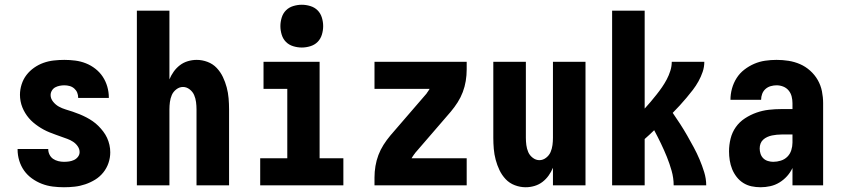

<svg xmlns="http://www.w3.org/2000/svg" viewBox="-20 -780 3540 808"><path d="M249 8Q225 8 201.5 5Q178 2 156 -6.5Q134 -15 114.5 -29Q95 -43 81.5 -62Q68 -81 61 -104Q54 -127 54 -151V-153H183V-152Q183 -140 188.5 -129Q194 -118 203.5 -111.5Q213 -105 225 -102Q237 -99 249 -99Q260 -99 270.5 -100.5Q281 -102 291 -106.5Q301 -111 308 -120Q315 -129 315 -140Q315 -153 307 -164.5Q299 -176 287.5 -183.5Q276 -191 263.5 -195.5Q251 -200 238.5 -204.5Q226 -209 213.5 -213.5Q201 -218 188.5 -223Q176 -228 164 -234.5Q152 -241 141 -248.5Q130 -256 120 -264.5Q110 -273 101.5 -283Q93 -293 86 -304.5Q79 -316 74 -328.5Q69 -341 66.5 -354.5Q64 -368 64 -381Q64 -403 71 -425Q78 -447 91.5 -464.5Q105 -482 123.5 -495Q142 -508 163 -515.5Q184 -523 206.5 -525.5Q229 -528 251 -528Q274 -528 297 -525Q320 -522 341.5 -513.5Q363 -505 381.5 -490.5Q400 -476 412.5 -457Q425 -438 431.5 -415.5Q438 -393 438 -370V-368H309V-369Q309 -380 305 -390Q301 -400 292.5 -407.5Q284 -415 273 -418Q262 -421 251 -421Q241 -421 231 -419Q221 -417 212.5 -412.5Q204 -408 198.5 -399Q193 -390 193 -380Q193 -365 203.5 -352Q214 -339 227.5 -331.5Q241 -324 256 -319.5Q271 -315 286 -310Q301 -305 315.5 -299Q330 -293 343.5 -286Q357 -279 370 -270Q383 -261 394 -250Q405 -239 414.5 -226.5Q424 -214 430.5 -200Q437 -186 440.5 -170.5Q444 -155 444 -139Q444 -116 436.5 -94Q429 -72 414.5 -54Q400 -36 380.5 -24Q361 -12 339 -4.5Q317 3 294.5 5.5Q272 8 249 8Z M556 0V-735H693V-446Q700 -463 711 -478.5Q722 -494 737 -505.5Q752 -517 770.5 -522.5Q789 -528 808 -528Q831 -528 853.5 -519.5Q876 -511 892 -494Q908 -477 918 -456Q928 -435 934 -412.5Q940 -390 942 -366.5Q944 -343 944 -320V0H807V-320Q807 -335 805 -350.5Q803 -366 797 -380Q791 -394 778 -404Q765 -414 750 -414Q735 -414 722 -404Q709 -394 703 -380Q697 -366 695 -350.5Q693 -335 693 -320V0Z M1075 0V-114H1189V-406H1089V-520H1325V-114H1425V0ZM1250 -580Q1232 -580 1214 -585.5Q1196 -591 1183.5 -603.5Q1171 -616 1165.5 -634Q1160 -652 1160 -670Q1160 -688 1165.5 -706Q1171 -724 1183.5 -736.5Q1196 -749 1214 -754.5Q1232 -760 1250 -760Q1268 -760 1286 -754.5Q1304 -749 1316.5 -736.5Q1329 -724 1334.5 -706Q1340 -688 1340 -670Q1340 -652 1334.5 -634Q1329 -616 1316.5 -603.5Q1304 -591 1286 -585.5Q1268 -580 1250 -580Z M1556 0V-33Q1556 -57 1560 -81Q1564 -105 1572.5 -127.5Q1581 -150 1594 -170.5Q1607 -191 1623 -210L1774 -385Q1774 -385 1775 -386Q1775 -387 1776 -388Q1779 -392 1782 -396.5Q1785 -401 1788 -406H1556V-520H1944V-488Q1944 -463 1940 -439Q1936 -415 1927.5 -392.5Q1919 -370 1906 -349.5Q1893 -329 1877 -310L1802 -223L1726 -135Q1726 -135 1726 -134Q1725 -133 1724 -132Q1721 -128 1718 -123.5Q1715 -119 1712 -114H1944V0Z M2192 8Q2169 8 2146.5 -0.5Q2124 -9 2108 -26Q2092 -43 2082 -64Q2072 -85 2066 -107.5Q2060 -130 2058 -153.5Q2056 -177 2056 -200V-520H2193V-200Q2193 -185 2195 -169.5Q2197 -154 2203 -140Q2209 -126 2222 -116Q2235 -106 2250 -106Q2265 -106 2278 -116Q2291 -126 2297 -140Q2303 -154 2305 -169.5Q2307 -185 2307 -200V-520H2444V0H2307V-74Q2300 -57 2289 -41.5Q2278 -26 2263 -14.5Q2248 -3 2229.5 2.5Q2211 8 2192 8Z M2556 0V-735H2693V-323Q2706 -337 2718.5 -352Q2731 -367 2743 -382Q2755 -397 2766 -413Q2777 -429 2786 -446Q2795 -463 2801 -482Q2807 -501 2807 -520H2944Q2944 -498 2937 -477.5Q2930 -457 2919.5 -438Q2909 -419 2896 -402Q2883 -385 2869 -368.5Q2855 -352 2840.5 -336Q2826 -320 2811 -305Q2827 -282 2842.5 -258Q2858 -234 2872 -209.5Q2886 -185 2899.5 -160Q2913 -135 2924 -109Q2935 -83 2943.5 -55.5Q2952 -28 2952 0H2815Q2815 -31 2806.5 -61Q2798 -91 2786.5 -119.5Q2775 -148 2761.5 -176Q2748 -204 2733 -232Q2723 -222 2713 -213Q2703 -204 2693 -195V0Z M3181 8Q3161 8 3142.5 4Q3124 0 3108 -10Q3092 -20 3080 -35.5Q3068 -51 3061 -68.5Q3054 -86 3051 -105Q3048 -124 3048 -143Q3048 -170 3054.5 -196.5Q3061 -223 3076.5 -245Q3092 -267 3115 -282Q3138 -297 3163.5 -306Q3189 -315 3215.5 -318Q3242 -321 3269 -321H3315V-346Q3315 -360 3311.5 -374Q3308 -388 3299 -399Q3290 -410 3276.5 -415.5Q3263 -421 3248 -421Q3236 -421 3223.5 -417.5Q3211 -414 3201.5 -405.5Q3192 -397 3187.5 -385Q3183 -373 3183 -360H3054Q3054 -384 3060.5 -407.5Q3067 -431 3080 -451.5Q3093 -472 3112.5 -487Q3132 -502 3154 -511.5Q3176 -521 3200 -524.5Q3224 -528 3248 -528Q3274 -528 3299 -524Q3324 -520 3347 -510Q3370 -500 3389.5 -482.5Q3409 -465 3421.5 -443Q3434 -421 3439 -396Q3444 -371 3444 -346V0H3315V-73Q3306 -54 3292 -38.5Q3278 -23 3260 -12Q3242 -1 3221.5 3.5Q3201 8 3181 8ZM3234 -99Q3250 -99 3266 -104Q3282 -109 3293.5 -120.5Q3305 -132 3310 -148Q3315 -164 3315 -180V-214H3269Q3259 -214 3249 -213Q3239 -212 3229 -210Q3219 -208 3209 -203.5Q3199 -199 3191.5 -192Q3184 -185 3180.5 -175.5Q3177 -166 3177 -155Q3177 -144 3180.5 -133Q3184 -122 3192 -114Q3200 -106 3211.5 -102.5Q3223 -99 3234 -99Z"/></svg>

Font: Iosevka Curly Heavy
Style: Regular
Weight: 900
Monospace: yes
Designer: Belleve Invis
Foundry: Belleve Invis
Version: Version 22.1.2; ttfautohint (v1.8.4)